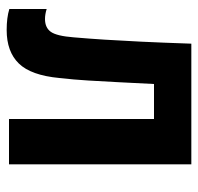

<svg xmlns="http://www.w3.org/2000/svg" viewBox="-29 -558 594 576"><g transform="rotate(90 268.0 -270.0)"><path d="M70 7Q33 7 7 -1V-113Q23 -108 37 -108Q63 -108 75.5 -125.5Q88 -143 92 -194Q96 -240 99 -287.5Q102 -335 105 -396.5Q108 -458 111 -547H473V0H337V-435H232Q229 -374 226.5 -326.5Q224 -279 221.5 -237Q219 -195 214 -151Q206 -66 170.5 -29.5Q135 7 70 7Z"/></g></svg>

Font: Noto Sans Condensed
Style: Bold
Weight: 700
Width: 3
Designer: Monotype Design Team
Foundry: Monotype Imaging Inc.
Version: Version 2.013; ttfautohint (v1.8.4.7-5d5b)